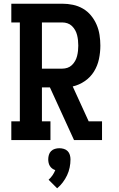

<svg xmlns="http://www.w3.org/2000/svg" viewBox="-20 -755 640 1035"><path d="M41 0V-101H87V-634H41V-735H316Q345 -735 373.5 -729Q402 -723 427 -708.5Q452 -694 470.5 -671.5Q489 -649 500.5 -622.5Q512 -596 516.5 -567Q521 -538 521 -509Q521 -473 513.5 -437Q506 -401 487 -370Q468 -339 437.5 -318Q407 -297 372 -289L458 -101H530V0H379L249 -284H206V-101H252V0ZM206 -385H316Q330 -385 343.5 -389.5Q357 -394 367.5 -404Q378 -414 385 -426.5Q392 -439 395.5 -453Q399 -467 400.5 -481Q402 -495 402 -509Q402 -524 400.5 -538Q399 -552 395.5 -566Q392 -580 385 -592.5Q378 -605 367.5 -615Q357 -625 343.5 -629.5Q330 -634 316 -634H206ZM288 260 242 214Q254 203 263 190Q272 177 278 162Q269 159 261.5 153.5Q254 148 249 140Q244 132 242 122.5Q240 113 240 104Q240 92 243.5 80Q247 68 255.5 59.5Q264 51 276 47.5Q288 44 300 44Q312 44 324 47.5Q336 51 344.5 59.5Q353 68 356.5 80Q360 92 360 104Q360 126 355.5 148Q351 170 341.5 190Q332 210 318.5 228Q305 246 288 260Z"/></svg>

Font: Iosevka Slab Extended
Style: Bold
Weight: 700
Width: 7
Monospace: yes
Designer: Belleve Invis
Foundry: Belleve Invis
Version: Version 11.1.0; ttfautohint (v1.8.3)